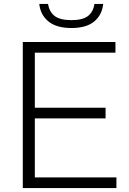

<svg xmlns="http://www.w3.org/2000/svg" viewBox="-20 -953 655 973"><path d="M156.5 -54H570V0H95.5V-740H565V-686H156.5V-407H515V-353H156.5ZM179 -933H223.5Q230 -892.5 257.2 -871.8Q284.5 -851 342 -851Q399 -851 425.8 -871.8Q452.5 -892.5 458.5 -933H503Q497 -876.5 457 -843.8Q417 -811 342 -811Q267 -811 226 -844Q185 -877 179 -933Z"/></svg>

Font: Encode Sans Semi Expanded Light
Style: Regular
Weight: 300
Width: 6
Designer: Multiple Designers
Foundry: Impallari Type
Version: Version 2.000